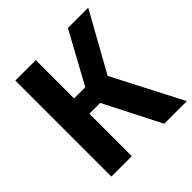

<svg xmlns="http://www.w3.org/2000/svg" viewBox="-195 -901 1056 1056"><g transform="rotate(-45 333.0 -373.5)"><path d="M646 -747H488L325 -449H238V-747H79V0H238V-330H322L490 0H666L456 -406Z"/></g></svg>

Font: Glow Sans TC Normal
Style: Bold
Weight: 700
Designer: Ryoko NISHIZUKA (kana, bopomofo & ideographs); Paul D. Hunt (Latin, Greek & Cyrillic); Sandoll Communications, Soo-young
Version: Version 0.93